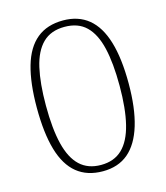

<svg xmlns="http://www.w3.org/2000/svg" viewBox="-110 -808 779 903"><g transform="rotate(-15 279.5 -357.0)"><path d="M280 10Q204 10 154 -30.5Q104 -71 80 -153Q56 -235 56 -359Q56 -479 79.5 -560.5Q103 -642 153 -683Q203 -724 281 -724Q355 -724 404.5 -683.5Q454 -643 478.5 -561.5Q503 -480 503 -358Q503 -238 478 -155.5Q453 -73 404 -31.5Q355 10 280 10ZM279 -21Q343 -21 382.5 -59Q422 -97 440.5 -172Q459 -247 459 -358Q459 -469 441.5 -543Q424 -617 385 -655Q346 -693 280 -693Q213 -693 173.5 -654Q134 -615 117 -540.5Q100 -466 100 -358Q100 -244 118.5 -169.5Q137 -95 176.5 -58Q216 -21 279 -21Z"/></g></svg>

Font: Noto Serif Gujarati ExtraLight
Style: Regular
Weight: 250
Version: Version 2.102